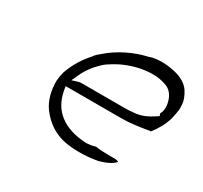

<svg xmlns="http://www.w3.org/2000/svg" viewBox="-105 -623 789 748"><g transform="rotate(30 289.5 -249.0)"><path d="M116 -255C112 -241 110 -229 109 -215C108 -171 119 -129 141 -99C170 -60 212 -28 272 -20C316 -14 364 -16 406 -24C435 -32 462 -43 475 -60C470 -62 463 -64 456 -64H427C407 -64 389 -65 371 -68C357 -63 344 -62 331 -61H329C225 -66 169 -115 154 -191L150 -213H401C441 -213 478 -219 515 -225L517 -226H526C544 -249 562 -279 571 -311L577 -340C579 -350 580 -358 579 -368V-369C579 -395 570 -413 559 -431C542 -457 510 -473 466 -479C437 -484 400 -483 377 -475H376L375 -474C315 -461 253 -431 207 -390C199 -384 189 -375 183 -367V-366C154 -334 132 -300 116 -255ZM158 -244 169 -268C184 -302 203 -327 227 -350C240 -363 253 -370 264 -377C320 -412 413 -438 481 -413C506 -405 518 -385 524 -367C529 -352 532 -335 527 -317V-316C526 -312 523 -309 522 -305L526 -295L512 -286C491 -272 469 -261 440 -257L416 -255C408 -254 400 -254 393 -254H199C193 -254 190 -254 184 -252Z"/></g></svg>

Font: SolarCharger
Style: 152
Weight: 100
Designer: Mew Too
Foundry: Cannot Into Space Fonts/KineticPlasma Fonts
Version: Version 1.100